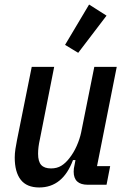

<svg xmlns="http://www.w3.org/2000/svg" viewBox="-20 -815 563 847"><path d="M219 -520 156 -201Q148 -166 148 -137Q148 -102 162 -87Q176 -72 205 -72Q231 -72 250 -83.5Q269 -95 286 -117Q305 -141 318.5 -171.5Q332 -202 338 -231L396 -520H495L408 -82H466L450 0H367Q305 0 305 -58Q305 -65 306 -72.5Q307 -80 309 -88L313 -109H302Q257 12 153 12Q98 12 71.5 -22Q45 -56 45 -120Q45 -137 48 -157.5Q51 -178 55 -197L120 -520ZM325 -582 267 -617 373 -795 450 -746Z"/></svg>

Font: IBM Plex Sans Condensed Medium
Style: Italic
Weight: 500
Width: 3
Italic angle: -11°
Designer: Mike Abbink, Paul van der Laan, Pieter van Rosmalen
Foundry: Bold Monday
Version: Version 1.3